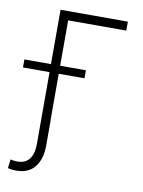

<svg xmlns="http://www.w3.org/2000/svg" viewBox="-126 -605 651 875"><g transform="rotate(10 199.5 -167.5)"><path d="M394 -545.9V-504.4H125V0H82.5V-545.9ZM-40.5 -257.3V-294.4H244.1V-257.3ZM82.5 -42H125.5V74.7Q125.5 138.2 95.9 174.8Q66.4 211.4 10.3 210.9Q-1 211.4 -10.7 210Q-20.5 208.5 -28.3 206.5L-23.4 165Q-19 167 -8.8 168.2Q1.5 169.4 8.8 169.4Q44.4 169.4 63.5 145.5Q82.5 121.6 82.5 74.7Z"/></g></svg>

Font: Inter Tight ExtraLight
Style: Regular
Weight: 250
Designer: Rasmus Andersson
Foundry: rsms
Version: Version 3.004